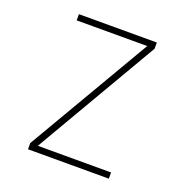

<svg xmlns="http://www.w3.org/2000/svg" viewBox="-126 -816 901 931"><g transform="rotate(20 325.0 -350.0)"><path d="M117 0V-32L489 -668H125V-700H527V-668L156 -32H534V0Z"/></g></svg>

Font: Trispace Thin
Style: Regular
Weight: 100
Designer: Tyler Finck
Foundry: Etcetera Type Company
Version: Version 1.210